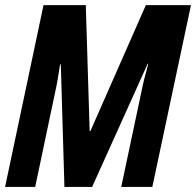

<svg xmlns="http://www.w3.org/2000/svg" viewBox="-22 -734 770 754"><path d="M-2 0 148.9 -713.9H314.9L330.1 -219.2H333L550.8 -713.9H728L576.2 0H454.1L539.1 -400.9Q543.5 -421.4 549.3 -441.9Q555.2 -462.4 560.1 -483.9H558.1L339.8 0H231L216.8 -481H213.9Q209 -450.2 204.6 -423.6Q200.2 -397 194.8 -373L116.2 0Z"/></svg>

Font: Open Sans Condensed
Style: Bold Italic
Weight: 700
Width: 3
Italic angle: -12°
Designer: Monotype Design Team
Foundry: Monotype Imaging Inc.
Version: Version 3.003; ttfautohint (v1.8.4)